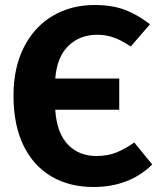

<svg xmlns="http://www.w3.org/2000/svg" viewBox="-20 -731 640 768"><path d="M580 -634 503 -545Q469 -568 437.5 -580Q406 -592 369 -592Q300 -592 254 -548Q208 -504 201 -417H457V-292H201Q207 -200 251 -153.5Q295 -107 365 -107Q411 -107 445.5 -121Q480 -135 517 -161L589 -73Q497 17 354 17Q258 17 186 -25Q114 -67 74 -149Q34 -231 34 -348Q34 -461 76 -543Q118 -625 191.5 -668Q265 -711 358 -711Q429 -711 480 -691.5Q531 -672 580 -634Z"/></svg>

Font: Fira Mono
Style: Bold
Weight: 700
Monospace: yes
Designer: Carrois Corporate & Edenspiekermann AG
Foundry: Carrois Corporate GbR & Edenspiekermann AG
Version: Version 3.206